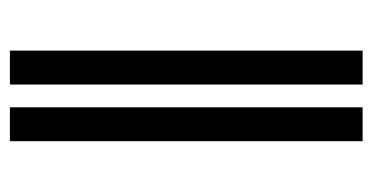

<svg xmlns="http://www.w3.org/2000/svg" viewBox="-202 -549 751 387"><g transform="rotate(90 173.5 -355.5)"><path d="M150.4 0H82V-710.9H150.4ZM264.6 0H196.3V-710.9H264.6Z"/></g></svg>

Font: Roboto Condensed
Style: Regular
Weight: 400
Designer: Google
Version: Version 2.001047; 2015